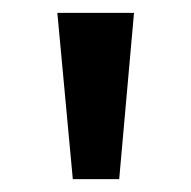

<svg xmlns="http://www.w3.org/2000/svg" viewBox="-20 -871 297 298"><path d="M93 -593H165L188 -851H69Z"/></svg>

Font: Noto Sans Tamil UI Medium
Style: Regular
Weight: 500
Designer: Jelle Bosma - Monotype Design Team
Foundry: Monotype Imaging Inc.
Version: Version 2.004